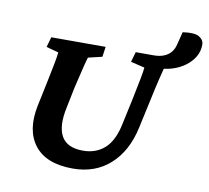

<svg xmlns="http://www.w3.org/2000/svg" viewBox="-79 -793 969 890"><g transform="rotate(10 405.5 -348.0)"><path d="M710.9 -702.1Q765.6 -710 788.1 -696.8Q810.5 -683.6 810.5 -660.2Q810.5 -628.9 794.9 -603Q779.3 -577.1 753.4 -558.1Q727.5 -539.1 694.8 -528.8Q662.1 -518.6 628.9 -518.6L657.2 -532.2Q652.3 -514.6 641.1 -468.3Q629.9 -421.9 617.2 -361.3L588.9 -231.4Q564.5 -118.2 494.1 -54.7Q423.8 8.8 318.4 8.8Q193.4 8.8 138.7 -61Q84 -130.9 108.4 -250L131.8 -361.3Q144.5 -421.9 151.4 -458.5Q158.2 -495.1 159.2 -509.8L101.6 -525.4L115.2 -573.2H371.1L364.3 -525.4L298.8 -509.8Q294.9 -499 285.2 -459.5Q275.4 -419.9 261.7 -361.3L242.2 -265.6Q222.7 -175.8 249 -128.4Q275.4 -81.1 350.6 -81.1Q412.1 -81.1 453.1 -118.2Q494.1 -155.3 510.7 -238.3L537.1 -361.3Q549.8 -421.9 556.6 -458.5Q563.5 -495.1 564.5 -509.8L499 -525.4L512.7 -573.2H596.7Q626 -573.2 646.5 -582Q667 -590.8 679.2 -606.4Q691.4 -622.1 696.3 -644.5Z"/></g></svg>

Font: Crimson Pro ExtraLight
Style: Bold Italic
Weight: 700
Italic angle: -12°
Version: Version 1.002